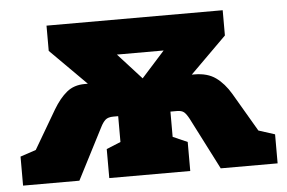

<svg xmlns="http://www.w3.org/2000/svg" viewBox="-43 -600 984 659"><g transform="rotate(-5 448.5 -270.0)"><path d="M11 0V-100L65 -118L143 -251Q165 -288 190 -308.5Q215 -329 252 -329H263L139 -453V-540H746V-453L621 -329H630Q675 -329 703.5 -308.5Q732 -288 754 -251L832 -118L888 -100V0H692L601 -178Q592 -195 584 -202Q576 -209 559 -209H537V-122L587 -100V0H308V-100L357 -120V-209H341Q322 -209 313 -201Q304 -193 296 -177L205 0ZM371 -420 452 -331 532 -420Z"/></g></svg>

Font: Bitter Black
Style: Regular
Weight: 900
Designer: Sol Matas, and Bitter project Authors
Foundry: Sol Matas
Version: Version 2.001